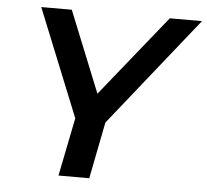

<svg xmlns="http://www.w3.org/2000/svg" viewBox="-51 -754 871 808"><g transform="rotate(5 385.0 -350.0)"><path d="M225 0 281 -279 295 -195 91 -700H220L383 -296L308 -295L634 -700H770L366 -194L410 -279L355 0Z"/></g></svg>

Font: MOST Montserrat SemiBold
Style: Italic
Weight: 600
Italic angle: -11.3°
Designer: Julieta Ulanovsky
Foundry: Julieta Ulanovsky
Version: Version 8.000;March 11, 2024;FontCreator 15.0.0.2926 64-bit